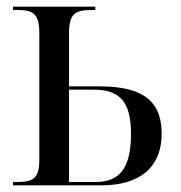

<svg xmlns="http://www.w3.org/2000/svg" viewBox="-20 -556 543 576"><path d="M19 0H284C403 0 465 -57 465 -155C465 -274 379 -297 273 -297H187V-455C187 -515 205 -526 256 -526H266V-536H19V-526H31C81 -526 98 -515 98 -454V-79C98 -21 81 -10 31 -10H19ZM266 -10H187V-287H261C338 -287 373 -252 373 -155C373 -51 339 -10 266 -10Z"/></svg>

Font: Noto Serif Display Condensed
Style: Regular
Weight: 400
Width: 3
Designer: Monotype Design Team
Foundry: Monotype Imaging Inc.
Version: Version 2.009